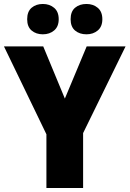

<svg xmlns="http://www.w3.org/2000/svg" viewBox="-20 -948 653 968"><path d="M307 -451 417 -714H613L399 -277V0H214V-271L0 -714H198ZM117 -851Q117 -890 139.5 -909Q162 -928 196 -928Q230 -928 253 -908.5Q276 -889 276 -851Q276 -814 253 -794.5Q230 -775 196 -775Q162 -775 139.5 -794Q117 -813 117 -851ZM336 -851Q336 -890 358.5 -909Q381 -928 416 -928Q450 -928 473 -908.5Q496 -889 496 -851Q496 -814 473 -794.5Q450 -775 416 -775Q381 -775 358.5 -794Q336 -813 336 -851Z"/></svg>

Font: Noto Sans Gujarati SemiCondensed Black
Style: Regular
Weight: 900
Width: 4
Designer: Jelle Bosma - Monotype Design Team, Universal Thirst
Foundry: Monotype Imaging Inc.
Version: Version 2.106; ttfautohint (v1.8.4.7-5d5b)